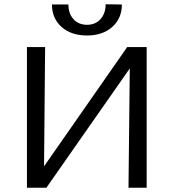

<svg xmlns="http://www.w3.org/2000/svg" viewBox="-20 -878 812 898"><path d="M387 -712Q313 -712 268 -752Q223 -792 223 -857H300Q300 -814 324 -788Q348 -762 387 -762Q426 -762 450 -788.5Q474 -815 474 -858L550 -857Q550 -792 505 -752Q460 -712 387 -712ZM666 -658V0H581L587 -558L197 0H106V-658H191L186 -100L575 -658Z"/></svg>

Font: EauTestInfant Medium
Style: Regular
Weight: 500
Designer: Christian Thalmann (Catharsis Fonts)
Version: Version 0.001;PS 000.001;hotconv 1.0.88;makeotf.lib2.5.64775